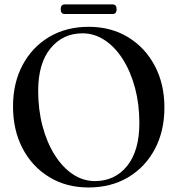

<svg xmlns="http://www.w3.org/2000/svg" viewBox="-20 -835 804 870"><path d="M381.5 -713.5Q483.5 -713.5 560.8 -666.2Q638 -619 681.5 -536.5Q725 -454 725 -348Q725 -241 681.5 -159.2Q638 -77.5 560.5 -31.5Q483 14.5 381 14.5Q280 14.5 202.8 -32.8Q125.5 -80 82.2 -162.8Q39 -245.5 39 -353Q39 -459 82.5 -540.5Q126 -622 203.2 -667.8Q280.5 -713.5 381.5 -713.5ZM611.5 -278Q611.5 -363 591.8 -436.8Q572 -510.5 536.8 -566.2Q501.5 -622 454.5 -653Q407.5 -684 354 -684Q264.5 -684 208.8 -615.8Q153 -547.5 153 -423.5Q153 -337.5 172.8 -263.2Q192.5 -189 227.8 -133Q263 -77 309.5 -45.8Q356 -14.5 410 -14.5Q500.5 -14.5 556 -83Q611.5 -151.5 611.5 -278ZM255 -793Q255 -815 273.5 -815H490Q508.5 -815 508.5 -793.5Q508.5 -771.5 490 -771.5H273.5Q255 -771.5 255 -793Z"/></svg>

Font: Fraunces 72pt S000
Style: Regular
Weight: 400
Version: Version 1.000; ttfautohint (v1.8.3)